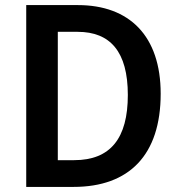

<svg xmlns="http://www.w3.org/2000/svg" viewBox="-20 -734 705 754"><path d="M611 -366C611 -593 488 -714 286 -714H83V0H269C487 0 611 -125 611 -366ZM482 -361C482 -191 414 -105 271 -105H207V-609H285C413 -609 482 -531 482 -361Z"/></svg>

Font: Noto Sans Ethiopic SemiCondensed SemiBold
Style: Regular
Weight: 600
Width: 4
Designer: Monotype Design Team
Foundry: Monotype Imaging Inc.
Version: Version 2.102